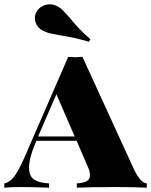

<svg xmlns="http://www.w3.org/2000/svg" viewBox="-37 -872 702 892"><path d="M645 -20V0Q594 -3 498 -3Q377 -3 320 0V-20Q351 -22 366 -30.5Q381 -39 381 -59Q381 -77 368 -104L319 -218H132Q98 -140 98 -93Q98 -53 122 -37.5Q146 -22 191 -20V0Q116 -3 60 -3Q13 -3 -17 0V-20Q7 -24 27.5 -50Q48 -76 75 -137L280 -608Q302 -606 313 -606Q324 -606 346 -608L586 -84Q616 -22 645 -20ZM310 -238 225 -434 140 -238ZM287 -789Q331 -734 383 -690L376 -678Q313 -697 242 -708Q213 -713 196 -717Q179 -721 163 -729Q145 -738 135 -754Q125 -770 125 -788Q125 -802 131 -814Q140 -832 157.5 -842Q175 -852 194 -852Q209 -852 225 -845Q242 -837 254 -825Q266 -813 287 -789Z"/></svg>

Font: Playfair Display SC Black
Style: Regular
Weight: 900
Designer: Claus Eggers Sørensen
Foundry: Claus Eggers Sørensen
Version: Version 1.200; ttfautohint (v1.6)